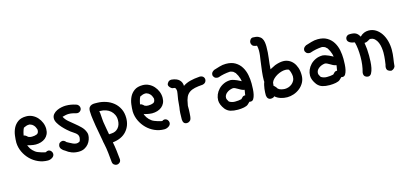

<svg xmlns="http://www.w3.org/2000/svg" viewBox="-67 -1065 3772 1774"><g transform="rotate(-15 1818.5 -178.5)"><path d="M114.3 -257.8Q112.3 -256.8 112.3 -255.9H114.3Q121.1 -255.9 127.9 -252.4Q134.8 -249 139.6 -244.6Q144.5 -240.2 147.9 -236.8Q151.4 -233.4 152.3 -233.4Q167 -226.6 184.6 -226.6Q212.9 -226.6 232.4 -234.9Q252 -243.2 252 -275.4Q246.1 -294.9 238.8 -307.6Q231.4 -320.3 214.8 -332L194.3 -340.8H180.7Q172.9 -340.8 160.2 -336.9Q147.5 -333 134.8 -326.2Q130.9 -320.3 127 -309.1Q123 -297.9 120.1 -287.1Q117.2 -276.4 115.7 -267.6Q114.3 -258.8 114.3 -257.8ZM122.1 -163.1 119.1 -173.8Q130.9 -122.1 175.8 -88.9Q185.5 -81.1 200.7 -75.2Q215.8 -69.3 231 -64.5Q246.1 -59.6 257.8 -57.1Q269.5 -54.7 272.5 -54.7Q282.2 -63.5 296.9 -63.5Q314.5 -61.5 324.2 -49.3Q334 -37.1 334 -23.4Q334 -2 314 11.2Q293.9 24.4 271.5 24.4Q223.6 24.4 180.7 5.4Q137.7 -13.7 105.5 -45.9Q73.2 -78.1 53.2 -120.1Q33.2 -162.1 31.2 -209Q31.2 -241.2 36.1 -278.3Q41 -315.4 56.6 -347.2Q72.3 -378.9 102.1 -400.4Q131.8 -421.9 181.6 -421.9Q212.9 -421.9 240.2 -408.7Q267.6 -395.5 287.6 -373Q307.6 -350.6 319.3 -321.8Q331.1 -293 331.1 -261.7Q331.1 -233.4 320.8 -211.9Q310.5 -190.4 293 -176.3Q275.4 -162.1 251.5 -154.8Q227.5 -147.5 201.2 -147.5Q190.4 -147.5 177.2 -149.4Q164.1 -151.4 152.3 -153.8Q140.6 -156.2 132.3 -158.7Q124 -161.1 122.1 -163.1Z M656.2 -407.2Q671.9 -402.3 679.7 -390.6Q687.5 -378.9 687.5 -367.2Q687.5 -350.6 675.8 -339.4Q664.1 -328.1 647.5 -328.1Q642.6 -328.1 639.6 -329.1Q619.1 -335 601.6 -338.4Q584 -341.8 567.4 -341.8Q552.7 -341.8 538.1 -338.9Q523.4 -335.9 506.8 -331.1L505.9 -330.1Q520.5 -301.8 545.9 -280.3Q571.3 -258.8 598.6 -236.8Q626 -214.8 650.9 -190.4Q675.8 -166 687.5 -133.8Q692.4 -121.1 692.4 -107.4Q692.4 -86.9 684.6 -64.5Q676.8 -42 661.6 -23.4Q646.5 -4.9 623 7.3Q599.6 19.5 567.4 19.5Q531.2 19.5 501.5 8.3Q471.7 -2.9 449.2 -21.5L430.7 -33.2L421.9 -42Q407.2 -54.7 406.2 -73.2V-79.1Q409.2 -97.7 419.4 -106Q429.7 -114.3 444.3 -116.2Q463.9 -116.2 480.5 -95.7L503.9 -83Q517.6 -75.2 534.7 -67.4Q551.8 -59.6 568.4 -59.6Q582 -59.6 594.7 -67.4L600.6 -72.3Q603.5 -81.1 606 -89.8Q608.4 -98.6 608.4 -106.4Q608.4 -121.1 602.1 -131.3Q595.7 -141.6 585.4 -149.9Q575.2 -158.2 563.5 -165.5Q551.8 -172.9 540 -181.6Q529.3 -189.5 510.3 -206.5Q491.2 -223.6 471.7 -245.1Q452.1 -266.6 438 -290.5Q423.8 -314.5 423.8 -335Q423.8 -359.4 438.5 -376.5Q453.1 -393.6 474.6 -403.8Q496.1 -414.1 519.5 -418.5Q543 -422.9 559.6 -422.9Q586.9 -422.9 608.9 -418.9Q630.9 -415 656.2 -407.2Z M916 185.5Q916 205.1 903.3 215.8Q890.6 226.6 877 226.6Q863.3 226.6 850.6 217.3Q837.9 208 835.9 188.5Q832 143.6 827.1 99.1Q822.3 54.7 812.5 9.8L808.6 -7.8Q808.6 -12.7 807.1 -17.6Q805.7 -22.5 805.7 -27.3L779.3 -171.9Q778.3 -179.7 775.9 -195.3Q773.4 -210.9 770.5 -230.5Q767.6 -250 765.1 -272Q762.7 -293.9 762.7 -314.5Q762.7 -340.8 772.5 -353Q782.2 -365.2 796.4 -369.6Q810.5 -374 825.7 -373.5Q840.8 -373 851.6 -373Q891.6 -372.1 931.2 -358.9Q970.7 -345.7 1002 -320.3Q1033.2 -294.9 1052.2 -256.8Q1071.3 -218.8 1071.3 -168Q1071.3 -94.7 1025.9 -43.5Q980.5 7.8 893.6 17.6Q901.4 56.6 906.7 98.6Q912.1 140.6 916 185.5ZM878.9 -63.5 906.2 -65.4Q943.4 -67.4 967.8 -95.2Q992.2 -123 992.2 -169.9Q992.2 -198.2 981.4 -220.7Q970.7 -243.2 952.6 -259.3Q934.6 -275.4 909.2 -284.2Q883.8 -293 854.5 -293H846.7Q849.6 -284.2 850.6 -272Q851.6 -259.8 852.5 -245.6Q853.5 -231.4 854.5 -216.3Q855.5 -201.2 857.4 -186.5Q862.3 -153.3 868.2 -122.6Q874 -91.8 878.9 -63.5Z M1227.5 -257.8Q1225.6 -256.8 1225.6 -255.9H1227.5Q1234.4 -255.9 1241.2 -252.4Q1248 -249 1252.9 -244.6Q1257.8 -240.2 1261.2 -236.8Q1264.6 -233.4 1265.6 -233.4Q1280.3 -226.6 1297.9 -226.6Q1326.2 -226.6 1345.7 -234.9Q1365.2 -243.2 1365.2 -275.4Q1359.4 -294.9 1352.1 -307.6Q1344.7 -320.3 1328.1 -332L1307.6 -340.8H1293.9Q1286.1 -340.8 1273.4 -336.9Q1260.7 -333 1248 -326.2Q1244.1 -320.3 1240.2 -309.1Q1236.3 -297.9 1233.4 -287.1Q1230.5 -276.4 1229 -267.6Q1227.5 -258.8 1227.5 -257.8ZM1235.4 -163.1 1232.4 -173.8Q1244.1 -122.1 1289.1 -88.9Q1298.8 -81.1 1314 -75.2Q1329.1 -69.3 1344.2 -64.5Q1359.4 -59.6 1371.1 -57.1Q1382.8 -54.7 1385.7 -54.7Q1395.5 -63.5 1410.2 -63.5Q1427.7 -61.5 1437.5 -49.3Q1447.3 -37.1 1447.3 -23.4Q1447.3 -2 1427.2 11.2Q1407.2 24.4 1384.8 24.4Q1336.9 24.4 1293.9 5.4Q1251 -13.7 1218.8 -45.9Q1186.5 -78.1 1166.5 -120.1Q1146.5 -162.1 1144.5 -209Q1144.5 -241.2 1149.4 -278.3Q1154.3 -315.4 1169.9 -347.2Q1185.5 -378.9 1215.3 -400.4Q1245.1 -421.9 1294.9 -421.9Q1326.2 -421.9 1353.5 -408.7Q1380.9 -395.5 1400.9 -373Q1420.9 -350.6 1432.6 -321.8Q1444.3 -293 1444.3 -261.7Q1444.3 -233.4 1434.1 -211.9Q1423.8 -190.4 1406.2 -176.3Q1388.7 -162.1 1364.7 -154.8Q1340.8 -147.5 1314.5 -147.5Q1303.7 -147.5 1290.5 -149.4Q1277.3 -151.4 1265.6 -153.8Q1253.9 -156.2 1245.6 -158.7Q1237.3 -161.1 1235.4 -163.1Z M1563.5 -28.3Q1563.5 -54.7 1564.9 -83Q1566.4 -111.3 1571.3 -136.7L1578.1 -209L1586.9 -261.7Q1589.8 -274.4 1589.8 -285.2Q1589.8 -296.9 1585.4 -309.6Q1581.1 -322.3 1562.5 -322.3Q1554.7 -322.3 1547.4 -326.7Q1540 -331.1 1534.2 -337.4Q1528.3 -343.8 1524.9 -350.6Q1521.5 -357.4 1521.5 -363.3Q1521.5 -375 1533.2 -388.7Q1544.9 -402.3 1565.4 -402.3Q1616.2 -397.5 1639.6 -374Q1663.1 -350.6 1663.1 -316.4Q1692.4 -336.9 1731.4 -347.2Q1770.5 -357.4 1824.2 -361.3Q1845.7 -361.3 1857.4 -350.1Q1869.1 -338.9 1869.1 -322.3Q1869.1 -307.6 1859.4 -296.4Q1849.6 -285.2 1833 -282.2Q1788.1 -279.3 1756.8 -272.5Q1725.6 -265.6 1704.1 -250.5Q1682.6 -235.4 1670.9 -210Q1659.2 -184.6 1653.3 -144.5L1650.4 -129.9V-89.8Q1649.4 -75.2 1648.9 -60.1Q1648.4 -44.9 1646.5 -29.3L1643.6 -11.7L1637.7 3.9Q1622.1 22.5 1601.6 22.5Q1566.4 22.5 1563.5 -18.6Z M2195.3 -136.7 2188.5 -137.7Q2173.8 -140.6 2161.6 -147.5Q2149.4 -154.3 2137.7 -161.1Q2126 -168 2115.2 -173.3Q2104.5 -178.7 2093.8 -178.7Q2059.6 -174.8 2034.7 -155.3Q2009.8 -135.7 2009.8 -108.4Q2009.8 -100.6 2013.7 -91.8Q2017.6 -83 2026.4 -69.3Q2051.8 -53.7 2082 -53.7Q2117.2 -53.7 2143.6 -60.5L2156.2 -73.2Q2166 -85.9 2182.6 -85.9H2187.5Q2188.5 -93.8 2189.5 -101.6Q2190.4 -109.4 2192.4 -117.2ZM2210 -18.6 2187.5 2.9Q2174.8 14.6 2147 20Q2119.1 25.4 2088.9 25.4Q2047.9 25.4 2019 16.6Q1990.2 7.8 1968.8 -17.6Q1933.6 -64.5 1933.6 -105.5Q1933.6 -132.8 1944.8 -159.7Q1956.1 -186.5 1976.6 -208Q1997.1 -229.5 2026.9 -243.2Q2056.6 -256.8 2093.8 -256.8Q2109.4 -254.9 2124 -250Q2138.7 -245.1 2151.4 -239.3Q2164.1 -233.4 2174.3 -228Q2184.6 -222.7 2190.4 -219.7L2184.6 -246.1Q2179.7 -261.7 2172.9 -276.9Q2166 -292 2156.2 -306.6L2136.7 -324.2Q2128.9 -326.2 2122.1 -329.6Q2115.2 -333 2104.5 -333Q2076.2 -331.1 2048.8 -325.7Q2021.5 -320.3 1994.1 -310.5Q1991.2 -309.6 1985.4 -309.6Q1964.8 -309.6 1953.6 -321.3Q1942.4 -333 1942.4 -346.7Q1942.4 -358.4 1948.2 -367.7Q1954.1 -377 1970.7 -386.7Q1996.1 -394.5 2026.9 -403.8Q2057.6 -413.1 2088.9 -413.1Q2142.6 -413.1 2178.2 -391.6Q2213.9 -370.1 2234.9 -335.4Q2255.9 -300.8 2264.2 -258.8Q2272.5 -216.8 2272.5 -175.8Q2272.5 -151.4 2271 -123.5Q2269.5 -95.7 2264.2 -71.8Q2258.8 -47.9 2249 -32.2Q2239.3 -16.6 2222.7 -16.6Q2218.8 -16.6 2214.8 -17.1Q2210.9 -17.6 2210 -18.6Z M2379.9 -507.8Q2372.1 -509.8 2365.2 -521Q2358.4 -532.2 2358.4 -543.9Q2358.4 -558.6 2368.7 -571.3Q2378.9 -584 2393.6 -584Q2426.8 -584 2446.3 -574.7Q2465.8 -565.4 2476.1 -549.8Q2486.3 -534.2 2489.7 -513.7Q2493.2 -493.2 2493.2 -470.7Q2493.2 -414.1 2485.8 -360.4Q2478.5 -306.6 2475.6 -259.8Q2473.6 -257.8 2473.6 -256.8Q2474.6 -257.8 2475.6 -257.8L2526.4 -283.2Q2571.3 -299.8 2606.4 -299.8Q2632.8 -299.8 2657.2 -288.6Q2681.6 -277.3 2699.7 -255.9Q2717.8 -234.4 2728.5 -203.1Q2739.3 -171.9 2739.3 -130.9Q2739.3 -91.8 2722.7 -61.5Q2706.1 -31.2 2679.7 -10.3Q2653.3 10.7 2621.6 21.5Q2589.8 32.2 2559.6 32.2Q2525.4 32.2 2495.1 22Q2464.8 11.7 2443.4 -7.8L2437.5 -1Q2423.8 5.9 2410.2 5.9Q2393.6 5.9 2383.3 -4.9Q2373 -15.6 2371.1 -35.2Q2371.1 -47.9 2371.6 -64.5Q2372.1 -81.1 2374.5 -97.7Q2377 -114.3 2380.4 -130.9Q2383.8 -147.5 2389.6 -160.2Q2389.6 -163.1 2389.2 -166.5Q2388.7 -169.9 2388.7 -172.9Q2388.7 -210 2394 -258.3Q2399.4 -306.6 2407.2 -359.4Q2411.1 -383.8 2414.1 -407.2Q2417 -430.7 2417 -453.1Q2417 -478.5 2411.1 -501H2402.3Q2399.4 -501 2381.8 -506.8ZM2465.8 -129.9 2462.9 -102.5Q2465.8 -101.6 2470.2 -97.2Q2474.6 -92.8 2479 -87.9Q2483.4 -83 2487.3 -77.6Q2491.2 -72.3 2492.2 -69.3Q2503.9 -57.6 2523.4 -52.7Q2543 -47.9 2557.6 -47.9Q2573.2 -47.9 2590.8 -53.2Q2608.4 -58.6 2623.5 -70.3Q2638.7 -82 2648.4 -99.6Q2658.2 -117.2 2658.2 -141.6Q2658.2 -149.4 2655.8 -161.6Q2653.3 -173.8 2649.9 -185.1Q2646.5 -196.3 2641.6 -204.6Q2636.7 -212.9 2631.8 -212.9Q2625 -214.8 2618.7 -215.8Q2612.3 -216.8 2604.5 -216.8Q2585.9 -216.8 2564.9 -210.4Q2543.9 -204.1 2524.9 -193.4Q2505.9 -182.6 2490.2 -168Q2474.6 -153.3 2467.8 -136.7Z M3074.2 -136.7 3067.4 -137.7Q3052.7 -140.6 3040.5 -147.5Q3028.3 -154.3 3016.6 -161.1Q3004.9 -168 2994.1 -173.3Q2983.4 -178.7 2972.7 -178.7Q2938.5 -174.8 2913.6 -155.3Q2888.7 -135.7 2888.7 -108.4Q2888.7 -100.6 2892.6 -91.8Q2896.5 -83 2905.3 -69.3Q2930.7 -53.7 2960.9 -53.7Q2996.1 -53.7 3022.5 -60.5L3035.2 -73.2Q3044.9 -85.9 3061.5 -85.9H3066.4Q3067.4 -93.8 3068.4 -101.6Q3069.3 -109.4 3071.3 -117.2ZM3088.9 -18.6 3066.4 2.9Q3053.7 14.6 3025.9 20Q2998 25.4 2967.8 25.4Q2926.8 25.4 2897.9 16.6Q2869.1 7.8 2847.7 -17.6Q2812.5 -64.5 2812.5 -105.5Q2812.5 -132.8 2823.7 -159.7Q2835 -186.5 2855.5 -208Q2876 -229.5 2905.8 -243.2Q2935.5 -256.8 2972.7 -256.8Q2988.3 -254.9 3002.9 -250Q3017.6 -245.1 3030.3 -239.3Q3043 -233.4 3053.2 -228Q3063.5 -222.7 3069.3 -219.7L3063.5 -246.1Q3058.6 -261.7 3051.8 -276.9Q3044.9 -292 3035.2 -306.6L3015.6 -324.2Q3007.8 -326.2 3001 -329.6Q2994.1 -333 2983.4 -333Q2955.1 -331.1 2927.7 -325.7Q2900.4 -320.3 2873 -310.5Q2870.1 -309.6 2864.3 -309.6Q2843.8 -309.6 2832.5 -321.3Q2821.3 -333 2821.3 -346.7Q2821.3 -358.4 2827.1 -367.7Q2833 -377 2849.6 -386.7Q2875 -394.5 2905.8 -403.8Q2936.5 -413.1 2967.8 -413.1Q3021.5 -413.1 3057.1 -391.6Q3092.8 -370.1 3113.8 -335.4Q3134.8 -300.8 3143.1 -258.8Q3151.4 -216.8 3151.4 -175.8Q3151.4 -151.4 3149.9 -123.5Q3148.4 -95.7 3143.1 -71.8Q3137.7 -47.9 3127.9 -32.2Q3118.2 -16.6 3101.6 -16.6Q3097.7 -16.6 3093.8 -17.1Q3089.8 -17.6 3088.9 -18.6Z M3250 -379.9Q3253.9 -380.9 3258.8 -380.9Q3263.7 -380.9 3270.5 -381.8H3271.5Q3306.6 -381.8 3325.7 -370.6Q3344.7 -359.4 3358.4 -333Q3377.9 -352.5 3398.4 -360.8Q3418.9 -369.1 3441.4 -369.1Q3479.5 -369.1 3509.8 -350.1Q3540 -331.1 3561 -299.8Q3582 -268.6 3593.3 -227.1Q3604.5 -185.5 3604.5 -141.6Q3604.5 -100.6 3598.1 -61.5Q3591.8 -22.5 3588.9 12.7Q3578.1 38.1 3551.8 43.9H3547.9Q3534.2 42 3521 33.2Q3507.8 24.4 3507.8 2L3508.8 -7.8Q3509.8 -12.7 3510.7 -16.1Q3511.7 -19.5 3512.7 -22.5L3518.6 -65.4Q3520.5 -83 3522 -100.6Q3523.4 -118.2 3523.4 -136.7Q3523.4 -156.2 3520 -182.6Q3516.6 -209 3506.8 -232.9Q3497.1 -256.8 3479.5 -273.4Q3461.9 -290 3433.6 -290Q3422.9 -284.2 3409.2 -276.4Q3395.5 -268.6 3383.8 -268.6H3379.9Q3377 -268.6 3377 -266.6Q3377 -265.6 3377.4 -265.6Q3377.9 -265.6 3377.9 -264.6Q3382.8 -236.3 3385.3 -206.1Q3387.7 -175.8 3387.7 -144.5Q3387.7 -120.1 3386.2 -88.4Q3384.8 -56.6 3378.9 -27.8Q3373 1 3361.8 21Q3350.6 41 3330.1 41Q3315.4 41 3302.2 31.2Q3289.1 21.5 3289.1 -1Q3289.1 -6.8 3290 -9.8Q3308.6 -74.2 3308.6 -153.3Q3308.6 -236.3 3293 -293L3290 -296.9Q3280.3 -297.9 3269 -300.8Q3257.8 -303.7 3248 -309.1Q3238.3 -314.5 3231.4 -322.8Q3224.6 -331.1 3224.6 -343.8Q3224.6 -368.2 3250 -379.9Z"/></g></svg>

Font: Single Day
Style: Regular
Weight: 400
Designer: DXKorea
Foundry: DXKorea
Version: Version 1.00